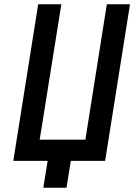

<svg xmlns="http://www.w3.org/2000/svg" viewBox="-20 -750 640 895"><path d="M182 125 202 0H42L158 -730H266L165 -99H378L478 -730H586L470 0H310L290 125Z"/></svg>

Font: JetBrains Mono NL SemiBold
Style: Italic
Weight: 600
Italic angle: -9°
Monospace: yes
Designer: Philipp Nurullin, Konstantin Bulenkov
Foundry: JetBrains
Version: Version 2.305; ttfautohint (v1.8.4.7-5d5b)